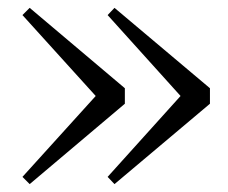

<svg xmlns="http://www.w3.org/2000/svg" viewBox="-20 -519 580 489"><path d="M271.6 -499 514.7 -294.3V-254.8L271.6 -50.1L254.1 -68.5L459 -295.8V-253.3L254.1 -480.6ZM55.6 -499 298 -294.3V-254.8L55.6 -50.1L37.2 -68.5L243 -295.8V-253.3L37.2 -480.6Z"/></svg>

Font: Noto Serif SC ExtraLight
Style: Regular
Weight: 200
Designer: Ryoko NISHIZUKA 西塚涼子 (kana & ideographs); Frank Grießhammer (Latin, Greek & Cyrillic); Wenlong ZHANG 张文龙 (bopomofo); San
Foundry: Adobe
Version: Version 2.002-H1;hotconv 1.1.0;makeotfexe 2.6.0